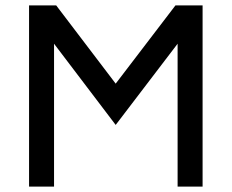

<svg xmlns="http://www.w3.org/2000/svg" viewBox="-20 -687 853 707"><path d="M626 -667 406 -379 187 -667H87V0H179V-526L406 -227L634 -526V0H726V-667Z"/></svg>

Font: Maven Pro
Style: Medium
Weight: 500
Designer: Joe Prince
Foundry: Joe Prince
Version: Version 1.003